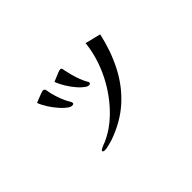

<svg xmlns="http://www.w3.org/2000/svg" viewBox="-69 -804 1138 1138"><g transform="rotate(-45 500.0 -235.0)"><path d="M374 -303Q374 -298 369.5 -296Q365 -294 360 -294Q356 -294 352 -295.5Q348 -297 344 -298Q321 -312 296.5 -339Q272 -366 252.5 -397Q233 -428 224 -453Q230 -456 246.5 -462.5Q263 -469 279.5 -475Q296 -481 301 -481Q314 -481 316.5 -464.5Q319 -448 321 -439Q329 -407 340.5 -376Q352 -345 369 -317Q371 -314 372.5 -310.5Q374 -307 374 -303ZM776 -476Q751 -362 701.5 -265Q652 -168 573 -96.5Q494 -25 379 15Q366 19 344 24.5Q322 30 309 30Q305 30 300 28Q295 26 295 22Q295 16 305.5 10.5Q316 5 328 0.5Q340 -4 343 -5Q381 -22 414 -44.5Q447 -67 476 -95Q559 -175 612 -280Q665 -385 678 -500ZM529 -318Q529 -314 525 -311.5Q521 -309 516 -309Q509 -309 501 -313Q478 -327 454.5 -354Q431 -381 412.5 -412Q394 -443 385 -468Q393 -471 408.5 -478Q424 -485 439.5 -491Q455 -497 460 -497Q471 -497 473 -488Q475 -479 476 -471Q480 -452 487 -425.5Q494 -399 504 -373.5Q514 -348 524 -331Q526 -327 527.5 -325Q529 -323 529 -318Z"/></g></svg>

Font: Kaisei Opti Medium
Style: Regular
Weight: 500
Designer: Font-Kai, 金井和夫
Foundry: KAZUO KANAI
Version: Version 5.003